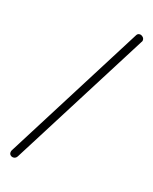

<svg xmlns="http://www.w3.org/2000/svg" viewBox="-147 -850 763 955"><g transform="rotate(20 235.0 -372.5)"><path d="M426 -768Q434 -768 441.5 -761.5Q449 -755 449 -745Q449 -739 445 -734L62 10Q55 23 41 23Q33 23 27 17.5Q21 12 21 4Q21 -3 23 -7L409 -758Q414 -768 426 -768Z"/></g></svg>

Font: Dosis
Style: Light
Weight: 300
Designer: Edgar Tolentino, Pablo Impallari, Igino Marini
Foundry: Edgar Tolentino, Pablo Impallari, Igino Marini
Version: Version 1.007